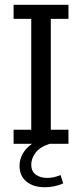

<svg xmlns="http://www.w3.org/2000/svg" viewBox="-20 -603 344 805"><path d="M37 0V-59H111V-524H37V-583H267V-524H193V-59H267V0ZM169 182Q119 182 90.5 158Q62 134 62 93Q62 54 88.5 23Q115 -8 166 -24L188 0Q146 14 128.5 38Q111 62 111 88Q111 115 130 129Q149 143 178 143Q193 143 206 140Q219 137 234 131L245 166Q227 174 207.5 178Q188 182 169 182Z"/></svg>

Font: Rokkitt
Style: Regular
Weight: 400
Designer: Vernon Adams
Foundry: Vernon Adams
Version: Version 3.103